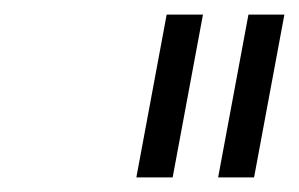

<svg xmlns="http://www.w3.org/2000/svg" viewBox="-20 -759 414 266"><path d="M168.9 -513.2 210.9 -738.8H261.2L219.2 -513.2ZM282.2 -513.2 324.2 -738.8H374L332 -513.2Z"/></svg>

Font: Involve
Style: Italic
Weight: 400
Italic angle: -10.5°
Designer: Stefan Peev
Foundry: Context Ltd.
Version: Version 1.001